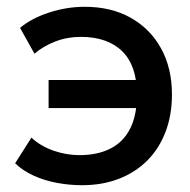

<svg xmlns="http://www.w3.org/2000/svg" viewBox="-20 -530 560 565"><path d="M221.5 15Q184.5 15 148 8.2Q111.5 1.5 79.8 -12.8Q48 -27 24.5 -49.5L72.5 -125Q100 -99.5 137.8 -86.5Q175.5 -73.5 214 -73.5Q267 -73.5 305 -92.8Q343 -112 363 -151.5Q383 -191 383 -251.5Q383 -336.5 339.8 -379Q296.5 -421.5 217.5 -421.5Q178 -421.5 142.5 -407.8Q107 -394 81.5 -372L39 -448Q73 -476.5 124.8 -493.2Q176.5 -510 229.5 -510Q307 -510 364.5 -477.8Q422 -445.5 454 -387.5Q486 -329.5 486 -252Q486 -191.5 467.2 -142.2Q448.5 -93 413.8 -58Q379 -23 330.2 -4Q281.5 15 221.5 15ZM123 -212V-294.5H415.5V-212Z"/></svg>

Font: Geologica Roman
Style: Regular
Weight: 400
Designer: Sindre Bremnes, Frode Helland
Foundry: Monokrom Skriftforlag AS
Version: Version 1.010;gftools[0.9.28]